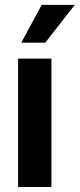

<svg xmlns="http://www.w3.org/2000/svg" viewBox="-20 -751 320 771"><path d="M52.7 0V-515.6H186.5V0ZM65.4 -579.6 147.5 -731.4H280.3L161.6 -579.6Z"/></svg>

Font: Inter Cardless Display
Style: Bold
Weight: 700
Designer: Rasmus Andersson
Foundry: rsms
Version: Version 4.001;git-9221beed3